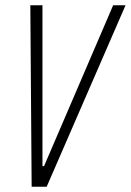

<svg xmlns="http://www.w3.org/2000/svg" viewBox="-20 -708 496 728"><path d="M100 0 95 -688H141V-78H147L409 -688H456L157 0Z"/></svg>

Font: Saira Condensed ExtraLight
Style: Italic
Weight: 250
Width: 3
Italic angle: -12°
Designer: Hector Gatti with collaboration of the Omnibus-Type team
Foundry: Omnibus-Type
Version: Version 1.101